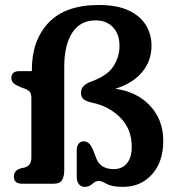

<svg xmlns="http://www.w3.org/2000/svg" viewBox="-20 -735 697 768"><path d="M633 -171.5Q633 -87.5 588 -37.5Q543 12.5 472.5 12.5Q428.5 12.5 407.2 0.8Q386 -11 375.5 -11.5Q362.5 -11.5 349.5 0.5Q336.5 12.5 319 12.5Q303.5 12.5 295.2 1.2Q287 -10 287 -26V-134Q287 -150 294.2 -159.8Q301.5 -169.5 314 -169.5Q328 -169.5 336.5 -160.8Q345 -152 351 -138.5L364 -104.5Q380 -58.5 435 -58.5Q468.5 -58.5 487.8 -81.8Q507 -105 507 -148Q507 -218.5 461 -264.8Q415 -311 347.5 -324.5Q322.5 -330.5 313.2 -339Q304 -347.5 304 -364Q304 -376.5 310.5 -386.2Q317 -396 337.5 -406Q407.5 -430 432.8 -468.5Q458 -507 458 -551Q458 -598.5 432 -626Q406 -653.5 362 -653.5Q301.5 -653.5 269.2 -604.5Q237 -555.5 237 -467.5V-54.5Q237 -28 227.8 -14Q218.5 0 194.5 0H70Q35.5 0 35.5 -28Q35.5 -54 63 -61.5L78.5 -65Q90.5 -68 98 -77.5Q105.5 -87 105.5 -104.5V-343Q105.5 -361.5 97.8 -369Q90 -376.5 77 -381L63.5 -386Q46.5 -392.5 36 -400.8Q25.5 -409 25.5 -423Q25.5 -450.5 58 -450.5H107.5V-456.5Q107.5 -574 174.5 -644.5Q241.5 -715 375.5 -715Q448 -715 494.5 -693.2Q541 -671.5 563.5 -634.5Q586 -597.5 586 -552.5Q586 -491 548 -446Q510 -401 441 -380Q528 -368 580.5 -311.8Q633 -255.5 633 -171.5Z"/></svg>

Font: Fraunces 72pt SuperSoft SemiBold
Style: Regular
Weight: 600
Version: Version 1.000;[b76b70a41]